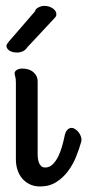

<svg xmlns="http://www.w3.org/2000/svg" viewBox="-20 -620 303 667"><path d="M110.8 -84Q110.8 -80.6 111.3 -73Q111.8 -65.4 114.3 -57.6Q116.7 -49.8 122.1 -43.9Q127.4 -38.1 137.2 -38.1Q151.9 -38.1 162.8 -48.8Q173.8 -59.6 181.9 -75.7Q189.9 -91.8 195.3 -110.6Q200.7 -129.4 204.1 -146Q207 -161.1 213.1 -168Q219.2 -174.8 226.3 -175.5Q233.4 -176.3 240.5 -171.9Q247.6 -167.5 253.2 -160.4Q258.8 -153.3 261.5 -144.5Q264.2 -135.7 262.2 -127.9Q255.4 -103 244.4 -75.7Q233.4 -48.3 216.3 -25.4Q199.2 -2.4 175.3 12.7Q151.4 27.8 119.1 27.8Q99.1 27.8 83.5 20.3Q67.9 12.7 57.1 0Q46.4 -12.7 40.8 -29.8Q35.2 -46.9 35.2 -65.9V-333Q35.2 -347.2 33 -353.5Q30.8 -359.9 30.8 -365.2Q30.8 -372.6 38.6 -377.2Q46.4 -381.8 57.1 -381.8Q82 -381.8 96.4 -368.9Q110.8 -356 110.8 -337.9ZM74.7 -455.6Q68.4 -445.8 59.1 -441.7Q49.8 -437.5 41.5 -437.5Q21 -437.5 11.7 -444.8Q2.4 -452.1 2.4 -460.4Q2.4 -464.4 5.1 -468Q7.8 -471.7 10.7 -475.6L101.6 -580.6Q103 -588.9 113.5 -594.2Q124 -599.6 134.8 -599.6Q142.1 -599.6 149.4 -597.4Q156.7 -595.2 162.6 -591.3Q168.5 -587.4 172.1 -582.3Q175.8 -577.1 175.8 -570.8Q175.8 -564 171.6 -559.6Q167.5 -555.2 163.6 -550.8Z"/></svg>

Font: Grand Hotel
Style: Regular
Weight: 400
Designer: Brian J. Bonislawsky & Jim Lyles for Astigmatic (AOETI)
Foundry: Astigmatic (AOETI)
Version: Version 001.000